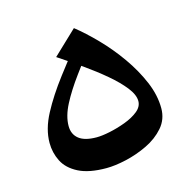

<svg xmlns="http://www.w3.org/2000/svg" viewBox="-77 -536 634 624"><g transform="rotate(-15 240.0 -223.5)"><path d="M208 10Q149 10 114 -8Q79 -26 64.5 -55Q50 -84 50 -117Q50 -163 76.5 -213Q103 -263 144.5 -317.5Q186 -372 232 -430L263 -398Q228 -351 196 -307.5Q164 -264 144 -225.5Q124 -187 124 -154Q124 -126 143.5 -110.5Q163 -95 203 -95Q221 -95 247.5 -100.5Q274 -106 301 -116Q328 -126 346 -140.5Q364 -155 364 -174Q364 -195 344 -220.5Q324 -246 291.5 -273.5Q259 -301 220 -328.5Q181 -356 143 -381L223 -457Q256 -431 292.5 -393.5Q329 -356 360 -312Q391 -268 410.5 -222Q430 -176 430 -132Q430 -95 406.5 -68Q383 -41 347.5 -24Q312 -7 274.5 1.5Q237 10 208 10Z"/></g></svg>

Font: Marhey Light
Style: Regular
Weight: 300
Designer: Nur Syamsi & Bustanul Arifin
Foundry: Namelatype
Version: Version 1.000